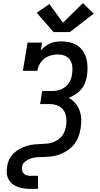

<svg xmlns="http://www.w3.org/2000/svg" viewBox="-20 -1009 640 1234"><path d="M174 205Q153 205 132.5 202Q112 199 93 192Q74 185 58.5 172Q43 159 34 141.5Q25 124 23.5 103Q22 82 26 61Q29 37 40 14.5Q51 -8 69.5 -25Q88 -42 110.5 -54Q133 -66 156.5 -72.5Q180 -79 203.5 -81Q227 -83 250 -84H252Q269 -85 286 -86.5Q303 -88 319.5 -94Q336 -100 351 -110Q366 -120 377.5 -134Q389 -148 395 -164.5Q401 -181 404 -198Q409 -225 406 -251.5Q403 -278 389.5 -299Q376 -320 351.5 -330Q327 -340 300 -340H238L251 -424H314Q329 -424 344 -426.5Q359 -429 373.5 -435Q388 -441 400.5 -451.5Q413 -462 422 -475Q431 -488 436 -502.5Q441 -517 443 -532Q447 -556 445 -579.5Q443 -603 431 -622Q419 -641 398 -650Q377 -659 353 -659Q330 -659 307.5 -653Q285 -647 266 -633Q247 -619 235.5 -598Q224 -577 220 -554H127L157 -735H250L242 -684Q255 -699 270.5 -711Q286 -723 303.5 -730.5Q321 -738 339.5 -740.5Q358 -743 376 -743Q404 -743 430.5 -736.5Q457 -730 478.5 -715.5Q500 -701 514.5 -679Q529 -657 535.5 -631.5Q542 -606 542.5 -578Q543 -550 539 -522Q535 -499 526.5 -476.5Q518 -454 502 -435Q486 -416 465 -402.5Q444 -389 422 -380Q446 -367 464 -346Q482 -325 491.5 -298.5Q501 -272 502 -242.5Q503 -213 498 -183Q495 -166 490.5 -149.5Q486 -133 478.5 -117Q471 -101 460 -86Q449 -71 435.5 -59Q422 -47 406.5 -37.5Q391 -28 374.5 -21Q358 -14 341 -9.5Q324 -5 306.5 -3Q289 -1 272 -0.5Q255 0 238 0.5Q221 1 204 3.5Q187 6 170.5 12.5Q154 19 139.5 31Q125 43 122 61Q120 73 122 85Q124 97 131.5 105.5Q139 114 150.5 117.5Q162 121 174 121H224V205ZM324 -803 216 -927 297 -983 385 -863 513 -989 582 -921 429 -803Z"/></svg>

Font: Iosevka Slab Medium Extended
Style: Italic
Weight: 500
Width: 7
Italic angle: -9°
Monospace: yes
Designer: Belleve Invis
Foundry: Belleve Invis
Version: Version 11.1.0; ttfautohint (v1.8.3)